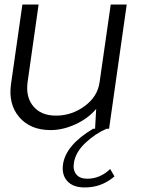

<svg xmlns="http://www.w3.org/2000/svg" viewBox="-20 -570 625 850"><path d="M366.2 221.2Q423.3 221.2 467.8 178.2L486.8 210.9Q427.7 261.7 351.1 259.8Q302.2 258.8 277.6 231.4Q252.9 204.1 258.8 158.2Q271 72.3 392.1 0H400.9L405.8 -87.9Q370.6 -45.9 314.7 -20Q258.8 5.9 204.1 5.9Q114.3 5.9 65.2 -51.5Q16.1 -108.9 28.8 -198.2L79.1 -549.8H150.9L102.1 -206.1Q93.3 -140.1 127.7 -99.1Q162.1 -58.1 228 -58.1Q296.9 -58.1 354.5 -100.1Q412.1 -142.1 420.9 -206.1L470.2 -549.8H541L462.9 0H452.1Q402.3 21 358.2 62.5Q314 104 307.1 151.9Q302.2 182.6 317.6 201.9Q333 221.2 366.2 221.2Z"/></svg>

Font: Oakes Grotesk
Style: Light Italic
Weight: 300
Designer: Samuel Oakes
Foundry: Samuel Oakes
Version: Version 1.0 | wf-rip DC20170320